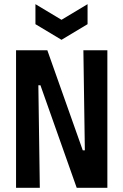

<svg xmlns="http://www.w3.org/2000/svg" viewBox="-20 -901 591 921"><path d="M57 0V-660H207L377 -180H387L380 -660H495V0H348L174 -492H164L171 0ZM150 -881 275 -806 400 -881V-785L275 -710L150 -785Z"/></svg>

Font: Bricolage Grotesque 24pt Condensed SemiBold
Style: Regular
Weight: 600
Width: 3
Designer: Mathieu Triay
Foundry: Atelier Triay
Version: Version 1.001;gftools[0.9.33.dev8+g029e19f]